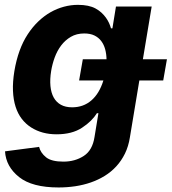

<svg xmlns="http://www.w3.org/2000/svg" viewBox="-20 -573 723 808"><path d="M144.5 45.1Q150.6 70 173.7 88.8Q196.4 107.2 246.8 107.2Q295.8 107.2 332.7 83.1Q369.3 59.3 377.8 3.2L394.2 -96.6H387.8Q377.8 -80.3 362.4 -65Q346.9 -49.7 325.3 -35.5Q283.4 -7.8 218 -7.8Q156.6 -7.8 111.2 -36.6Q88.4 -51.1 71.7 -72.8Q55 -94.5 45.6 -123.9Q36.2 -153.4 34.6 -190.7Q33 -228 40.5 -273.8Q56.1 -366.8 96.6 -428.6Q116.8 -459.5 141.2 -482.8Q165.5 -506 192.6 -521.5Q219.8 -536.9 248.9 -544.7Q278.1 -552.6 307.9 -552.6Q354 -552.6 382.1 -537.3Q396.3 -529.5 407 -519.7Q417.6 -509.9 425.4 -499.1Q433.2 -488.3 438.6 -476.7Q443.9 -465.2 447.1 -453.8H453.1L468 -545.5H618.3L581.3 -323.5H682.5L666.9 -234.4H566.4L526.6 5.3Q520.6 43 505.9 73.2Q491.1 103.3 469.6 126.8Q448.2 150.2 420.8 167.1Q393.5 183.9 362.2 194.8Q331 205.6 296.5 210.8Q262.1 215.9 226.6 215.9Q115.4 215.9 60.4 172.2Q5 128.2 1.1 63.9ZM283.4 -121.4Q331 -121.4 364.5 -150.4Q398.1 -179.3 415.1 -234.4H312.9L328.5 -323.5H428.3Q427.9 -345.9 422.6 -365.6Q417.3 -385.3 406.1 -400.2Q394.9 -415.1 377.3 -423.7Q359.7 -432.2 334.5 -432.2Q302.2 -432.2 278.1 -418Q253.9 -403.8 237 -381.2Q220.2 -358.7 210 -330.6Q199.9 -302.6 195.3 -274.5Q189.6 -239.3 192.3 -210.9Q195 -182.5 206 -162.6Q217 -142.8 236.3 -132.1Q255.7 -121.4 283.4 -121.4Z"/></svg>

Font: Inter P
Style: Bold Italic
Weight: 700
Italic angle: 9.39999°
Designer: Rasmus Andersson
Foundry: rsms
Version: Version 3.018;git-588b23468